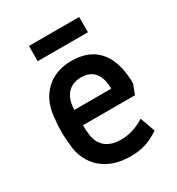

<svg xmlns="http://www.w3.org/2000/svg" viewBox="-165 -779 827 895"><g transform="rotate(-30 249.0 -331.5)"><path d="M278 10C339 10 383 -4 434 -39L405 -119C366 -94 324 -80 278 -80C205 -80 166 -118 160 -180C158 -196 157 -212 157 -227H437L457 -279C457 -397 415 -514 259 -514C143 -514 73 -438 61 -338C57 -305 55 -277 55 -249C55 -221 57 -194 61 -162C75 -64 149 10 278 10ZM124 -591H394V-673H124ZM158 -309C158 -314 159 -318 159 -322C163 -380 195 -425 260 -425C337 -425 356 -367 357 -309Z"/></g></svg>

Font: Finlandica Medium
Style: Regular
Weight: 500
Designer: Niklas Ekholm, Juho Hiilivirta, Jaakko Suomalainen
Foundry: Helsinki Type Studio
Version: Version 2.000;Glyphs 3.2 (3202)